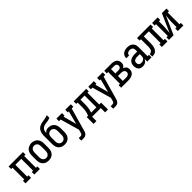

<svg xmlns="http://www.w3.org/2000/svg" viewBox="372 -2393 4257 4257"><g transform="rotate(-45 2500.0 -265.0)"><path d="M24 0V-80H67V-450H24V-530H476V-450H433V-80H476V0H301V-80H343V-450H157V-80H199V0Z M750 8Q723 8 696.5 2.5Q670 -3 647 -16.5Q624 -30 606 -50.5Q588 -71 577.5 -95.5Q567 -120 563 -146.5Q559 -173 559 -200V-330Q559 -357 563 -383.5Q567 -410 577.5 -434.5Q588 -459 606 -480Q624 -501 647.5 -514Q671 -527 697 -534Q723 -541 750 -541Q777 -541 803 -534Q829 -527 852.5 -514Q876 -501 894 -480Q912 -459 922.5 -434.5Q933 -410 937 -383.5Q941 -357 941 -330V-200Q941 -173 937 -146.5Q933 -120 922.5 -95.5Q912 -71 894 -50.5Q876 -30 853 -16.5Q830 -3 803.5 2.5Q777 8 750 8ZM750 -72Q765 -72 780.5 -76Q796 -80 808 -89.5Q820 -99 829 -112Q838 -125 843 -139.5Q848 -154 849.5 -169.5Q851 -185 851 -200V-330Q851 -353 846.5 -376.5Q842 -400 829 -419Q816 -438 794 -448Q772 -458 749 -458Q726 -458 704.5 -447.5Q683 -437 670.5 -418Q658 -399 653.5 -376Q649 -353 649 -330V-200Q649 -185 650.5 -169.5Q652 -154 657 -139.5Q662 -125 671 -112Q680 -99 692 -89.5Q704 -80 719.5 -76Q735 -72 750 -72Z M1250 8Q1223 8 1196.5 2.5Q1170 -3 1147 -16.5Q1124 -30 1106 -50.5Q1088 -71 1077.5 -95.5Q1067 -120 1063 -146.5Q1059 -173 1059 -200V-310Q1059 -341 1058.5 -372Q1058 -403 1058 -434Q1058 -461 1059.5 -488.5Q1061 -516 1068 -542.5Q1075 -569 1088 -593Q1101 -617 1120.5 -636.5Q1140 -656 1164.5 -668.5Q1189 -681 1215 -688Q1241 -695 1268 -698.5Q1295 -702 1322 -707Q1349 -712 1375.5 -718.5Q1402 -725 1428 -735V-655Q1406 -645 1382.5 -638Q1359 -631 1335.5 -627.5Q1312 -624 1288 -621.5Q1264 -619 1240.5 -612Q1217 -605 1197 -591.5Q1177 -578 1164 -557.5Q1151 -537 1146 -513Q1141 -489 1141 -465Q1141 -464 1141 -463.5Q1141 -463 1141 -462Q1151 -476 1163 -487.5Q1175 -499 1190 -506Q1205 -513 1221.5 -515.5Q1238 -518 1255 -518Q1281 -518 1307 -512Q1333 -506 1355.5 -492.5Q1378 -479 1395.5 -458Q1413 -437 1423 -413Q1433 -389 1437 -362.5Q1441 -336 1441 -310V-200Q1441 -173 1437 -146.5Q1433 -120 1422.5 -95.5Q1412 -71 1394 -50.5Q1376 -30 1353 -16.5Q1330 -3 1303.5 2.5Q1277 8 1250 8ZM1250 -72Q1265 -72 1280.5 -76Q1296 -80 1308 -89.5Q1320 -99 1329 -112Q1338 -125 1343 -139.5Q1348 -154 1349.5 -169.5Q1351 -185 1351 -200V-310Q1351 -325 1349.5 -340.5Q1348 -356 1343 -370.5Q1338 -385 1329.5 -398Q1321 -411 1308.5 -420.5Q1296 -430 1281 -434Q1266 -438 1251 -438Q1228 -438 1206 -428Q1184 -418 1171 -398.5Q1158 -379 1153.5 -356Q1149 -333 1149 -310V-200Q1149 -185 1150.5 -169.5Q1152 -154 1157 -139.5Q1162 -125 1171 -112Q1180 -99 1192 -89.5Q1204 -80 1219.5 -76Q1235 -72 1250 -72Z M1570 205V125H1625Q1636 125 1646.5 122.5Q1657 120 1664.5 112.5Q1672 105 1676 95Q1680 85 1683 75L1705 -2L1576 -450H1524V-530H1699V-450H1667L1751 -136L1833 -450H1801V-530H1976V-450H1924L1769 96Q1765 112 1759 128Q1753 144 1743.5 157.5Q1734 171 1720.5 181.5Q1707 192 1691 197.5Q1675 203 1658.5 204Q1642 205 1625 205Z M2386 135V0H2114V135H2024V-80H2067Q2080 -109 2088.5 -140Q2097 -171 2102 -203Q2107 -235 2108 -267Q2109 -299 2109 -331V-450H2066V-530H2460V-450H2417V-80H2476V135ZM2328 -80V-450H2199V-331Q2199 -299 2198 -267Q2197 -235 2193 -203.5Q2189 -172 2181.5 -141Q2174 -110 2163 -80Z M2570 205V125H2625Q2636 125 2646.5 122.5Q2657 120 2664.5 112.5Q2672 105 2676 95Q2680 85 2683 75L2705 -2L2576 -450H2524V-530H2699V-450H2667L2751 -136L2833 -450H2801V-530H2976V-450H2924L2769 96Q2765 112 2759 128Q2753 144 2743.5 157.5Q2734 171 2720.5 181.5Q2707 192 2691 197.5Q2675 203 2658.5 204Q2642 205 2625 205Z M3024 0V-80H3067V-450H3024V-530H3252Q3273 -530 3294 -527Q3315 -524 3335 -516.5Q3355 -509 3372.5 -496Q3390 -483 3401.5 -465Q3413 -447 3418.5 -426Q3424 -405 3424 -384Q3424 -368 3420.5 -351.5Q3417 -335 3409 -321Q3401 -307 3388.5 -296Q3376 -285 3361 -277Q3380 -270 3397 -258.5Q3414 -247 3426.5 -231Q3439 -215 3444 -195Q3449 -175 3449 -155Q3449 -131 3442.5 -108Q3436 -85 3421.5 -66Q3407 -47 3387 -34Q3367 -21 3344.5 -13.5Q3322 -6 3298.5 -3Q3275 0 3252 0ZM3252 -314Q3267 -314 3282 -317.5Q3297 -321 3309 -330Q3321 -339 3327.5 -353Q3334 -367 3334 -382Q3334 -382 3334 -382.5Q3334 -383 3334 -383Q3334 -398 3327.5 -412Q3321 -426 3309 -435Q3297 -444 3282 -447Q3267 -450 3252 -450H3157V-314ZM3157 -80H3252Q3264 -80 3276.5 -81Q3289 -82 3301 -85.5Q3313 -89 3324 -95Q3335 -101 3343.5 -110.5Q3352 -120 3355.5 -132Q3359 -144 3359 -156Q3359 -175 3349.5 -192Q3340 -209 3324 -218.5Q3308 -228 3289 -231Q3270 -234 3252 -234H3157Z M3697 8Q3677 8 3658 4Q3639 0 3622 -10Q3605 -20 3592.5 -35Q3580 -50 3572.5 -68Q3565 -86 3562 -105.5Q3559 -125 3559 -145Q3559 -170 3565 -195.5Q3571 -221 3586 -242Q3601 -263 3622 -277.5Q3643 -292 3667.5 -300.5Q3692 -309 3717.5 -312Q3743 -315 3768 -315H3843V-365Q3843 -384 3837.5 -402.5Q3832 -421 3818 -434Q3804 -447 3785.5 -452.5Q3767 -458 3749 -458Q3731 -458 3714.5 -454Q3698 -450 3684 -440Q3670 -430 3662.5 -414.5Q3655 -399 3655 -381Q3655 -381 3655 -381Q3655 -381 3655 -381H3565Q3565 -381 3565 -381.5Q3565 -382 3565 -382Q3565 -404 3571 -426.5Q3577 -449 3589.5 -468Q3602 -487 3620.5 -501Q3639 -515 3660 -523.5Q3681 -532 3703.5 -535Q3726 -538 3749 -538Q3773 -538 3796.5 -534.5Q3820 -531 3842 -521Q3864 -511 3882 -495Q3900 -479 3912 -458Q3924 -437 3928.5 -413Q3933 -389 3933 -365V-80H3976V0H3843V-83Q3834 -62 3819 -44Q3804 -26 3784.5 -14Q3765 -2 3742.5 3Q3720 8 3697 8ZM3733 -72Q3755 -72 3776.5 -78.5Q3798 -85 3813.5 -100Q3829 -115 3836 -136.5Q3843 -158 3843 -180V-235H3768Q3755 -235 3741 -234Q3727 -233 3714 -229.5Q3701 -226 3688.5 -219.5Q3676 -213 3666.5 -203.5Q3657 -194 3653 -180.5Q3649 -167 3649 -154Q3649 -137 3654 -121Q3659 -105 3671 -93Q3683 -81 3699.5 -76.5Q3716 -72 3733 -72Z M4000 0V-80Q4014 -80 4028 -83.5Q4042 -87 4053 -95.5Q4064 -104 4072 -116Q4080 -128 4084 -141.5Q4088 -155 4090.5 -169Q4093 -183 4093.5 -197.5Q4094 -212 4094 -226Q4094 -240 4094 -254Q4094 -255 4094 -255Q4094 -255 4094 -255V-260Q4094 -261 4094 -262Q4094 -263 4094 -264V-450H4052V-530H4476V-450H4433V-80H4476V0H4301V-80H4343V-450H4184V-263Q4184 -240 4183.5 -216.5Q4183 -193 4180.5 -170Q4178 -147 4172 -124Q4166 -101 4155 -80.5Q4144 -60 4128 -43Q4112 -26 4091 -15.5Q4070 -5 4046.5 -2.5Q4023 0 4000 0Z M4524 0V-80H4567V-450H4524V-530H4699V-450H4657V-318Q4657 -290 4655.5 -262.5Q4654 -235 4651.5 -207Q4649 -179 4646 -151.5Q4643 -124 4640 -96L4832 -530H4976V-450H4933V-80H4976V0H4801V-80H4843V-212Q4843 -240 4844.5 -267.5Q4846 -295 4848.5 -323Q4851 -351 4854 -378.5Q4857 -406 4860 -434L4668 0Z"/></g></svg>

Font: Iosevka Slab Medium
Style: Regular
Weight: 500
Monospace: yes
Designer: Belleve Invis
Foundry: Belleve Invis
Version: Version 11.1.1; ttfautohint (v1.8.3)